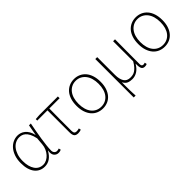

<svg xmlns="http://www.w3.org/2000/svg" viewBox="121 -1452 2561 2561"><g transform="rotate(-45 1402.0 -171.0)"><path d="M255 13Q212 13 176 -3.5Q140 -20 114 -52.5Q88 -85 73.5 -134Q59 -183 59 -249Q59 -318 78 -372.5Q97 -427 128.5 -464Q160 -501 201.5 -520.5Q243 -540 288 -540Q315 -540 342 -531Q369 -522 393 -502.5Q417 -483 435.5 -452Q454 -421 464 -376H466L493 -527H528Q517 -470 505.5 -408Q494 -346 485 -286.5Q476 -227 470 -173.5Q464 -120 464 -79Q464 -53 479.5 -36.5Q495 -20 517 -20Q527 -20 537 -22.5Q547 -25 555 -28L563 2Q555 6 543 9.5Q531 13 514 13Q474 13 449.5 -18Q425 -49 436 -109H433Q366 13 255 13ZM258 -20Q291 -20 322 -36Q353 -52 378 -79.5Q403 -107 419.5 -144Q436 -181 439 -222L448 -328Q435 -387 416 -422.5Q397 -458 375 -476.5Q353 -495 330 -501Q307 -507 287 -507Q250 -507 215.5 -490Q181 -473 155 -440Q129 -407 113 -359Q97 -311 97 -249Q97 -197 108 -154.5Q119 -112 139.5 -82Q160 -52 190 -36Q220 -20 258 -20Z M885 13Q843 13 826 -8.5Q809 -30 809 -81V-494H616V-522L688 -527H1038V-494H844Q842 -388 842 -284.5Q842 -181 842 -75Q842 -46 852.5 -33Q863 -20 888 -20Q900 -20 912 -22.5Q924 -25 934 -28L941 2Q933 6 917.5 9.5Q902 13 885 13Z M1353 13Q1304 13 1262 -5Q1220 -23 1189.5 -58.5Q1159 -94 1142 -145Q1125 -196 1125 -262Q1125 -329 1142 -381Q1159 -433 1189.5 -468Q1220 -503 1262 -521.5Q1304 -540 1353 -540Q1402 -540 1443.5 -521.5Q1485 -503 1515.5 -468Q1546 -433 1563 -381Q1580 -329 1580 -262Q1580 -196 1563 -145Q1546 -94 1515.5 -58.5Q1485 -23 1443.5 -5Q1402 13 1353 13ZM1353 -20Q1396 -20 1431 -37Q1466 -54 1491 -85.5Q1516 -117 1529 -162Q1542 -207 1542 -262Q1542 -317 1529 -362Q1516 -407 1491 -439Q1466 -471 1431 -489Q1396 -507 1353 -507Q1309 -507 1274 -489Q1239 -471 1214 -439Q1189 -407 1176 -362Q1163 -317 1163 -262Q1163 -207 1176 -162Q1189 -117 1214 -85.5Q1239 -54 1274 -37Q1309 -20 1353 -20Z M1744 -527H1780V-192Q1780 -112 1808.5 -66Q1837 -20 1902 -20Q1923 -20 1944.5 -24Q1966 -28 1987.5 -41.5Q2009 -55 2032 -80Q2055 -105 2080 -148V-527H2116Q2115 -407 2114.5 -292.5Q2114 -178 2114 -59Q2114 -39 2122.5 -29.5Q2131 -20 2145 -20Q2153 -20 2159 -21.5Q2165 -23 2176 -26L2182 4Q2174 8 2164.5 10.5Q2155 13 2142 13Q2105 13 2092 -13.5Q2079 -40 2081 -101H2079Q2043 -41 1999 -14Q1955 13 1906 13Q1863 13 1830.5 -0.5Q1798 -14 1775 -58Q1775 -11 1775 22Q1775 55 1775.5 83Q1776 111 1777 137.5Q1778 164 1780 198H1744Z M2518 13Q2469 13 2427 -5Q2385 -23 2354.5 -58.5Q2324 -94 2307 -145Q2290 -196 2290 -262Q2290 -329 2307 -381Q2324 -433 2354.5 -468Q2385 -503 2427 -521.5Q2469 -540 2518 -540Q2567 -540 2608.5 -521.5Q2650 -503 2680.5 -468Q2711 -433 2728 -381Q2745 -329 2745 -262Q2745 -196 2728 -145Q2711 -94 2680.5 -58.5Q2650 -23 2608.5 -5Q2567 13 2518 13ZM2518 -20Q2561 -20 2596 -37Q2631 -54 2656 -85.5Q2681 -117 2694 -162Q2707 -207 2707 -262Q2707 -317 2694 -362Q2681 -407 2656 -439Q2631 -471 2596 -489Q2561 -507 2518 -507Q2474 -507 2439 -489Q2404 -471 2379 -439Q2354 -407 2341 -362Q2328 -317 2328 -262Q2328 -207 2341 -162Q2354 -117 2379 -85.5Q2404 -54 2439 -37Q2474 -20 2518 -20Z"/></g></svg>

Font: SpoqaHanSans
Style: Thin
Weight: 250
Designer: [Spoqa Han Sans] Dong-huui Kim \uAE40 \uB3D9 \uD718   [Noto Sans] Ryoko NISHIZUKA \u897F \u585A \u6DBC \u5B50  (kana & i
Foundry: Spoqa (http://bi.spoqa.com)
Version: Version 1.004;PS 1.004;hotconv 1.0.82;makeotf.lib2.5.63406